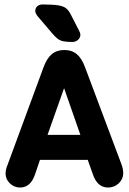

<svg xmlns="http://www.w3.org/2000/svg" viewBox="-20 -830 577 860"><path d="M373 -114 395 -52Q415 10 464 10Q492 10 512 -9Q532 -28 532 -54Q532 -74 523 -97L362 -526Q347 -568 324.5 -587Q302 -606 268 -606Q234 -606 211.5 -587Q189 -568 174 -526L14 -92Q9 -80 7 -70.5Q5 -61 5 -52Q5 -27 24.5 -8.5Q44 10 70 10Q117 10 137 -49L159 -114ZM340 -226H193L267 -435ZM148 -758 211 -684Q226 -666 237.5 -657Q249 -648 264 -645Q279 -642 304 -642Q319 -642 329.5 -651.5Q340 -661 340 -674Q340 -683 332 -697L297 -765Q288 -783 276.5 -792.5Q265 -802 241.5 -806Q218 -810 171 -810Q156 -810 147 -802Q138 -794 138 -781Q138 -771 148 -758Z"/></svg>

Font: Beiruti ExtraBold
Style: Regular
Weight: 800
Designer: Arlette Boutros
Foundry: Boutros
Version: Version 1.41